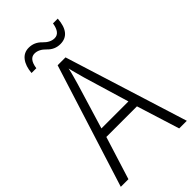

<svg xmlns="http://www.w3.org/2000/svg" viewBox="-270 -973 1051 1051"><g transform="rotate(-45 255.5 -447.5)"><path d="M360 -301H151L231 -565Q237 -587 244 -611Q251 -635 256 -660Q261 -637 268.5 -611Q276 -585 281 -565ZM452 0H511L287 -715H226L0 0H59L137 -249H374ZM407 -895H370Q360 -831 319 -831Q286 -831 255.5 -863Q225 -895 182 -895Q144 -895 121.5 -865.5Q99 -836 95 -786H132Q141 -850 182 -850Q215 -850 245.5 -818Q276 -786 319 -786Q399 -786 407 -895Z"/></g></svg>

Font: Noto Sans UI SemiCondensed Light
Style: Regular
Weight: 300
Width: 4
Designer: Monotype Design Team
Foundry: Monotype Imaging Inc.
Version: Version 1.901